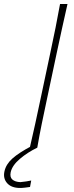

<svg xmlns="http://www.w3.org/2000/svg" viewBox="-92 -733 365 953"><path d="M56 0Q70.5 -61 82.5 -117Q94.5 -173 108.5 -238.5L158 -472Q172.5 -539.5 183.8 -596Q195 -652.5 206 -713H243Q229 -652.5 216.8 -596Q204.5 -539.5 190 -472L140.5 -238.5Q126.5 -173 115 -117Q103.5 -61 93 0ZM8 200Q-35.5 200 -56.5 176.2Q-77.5 152.5 -70 118Q-62.5 82.5 -30.5 53.8Q1.5 25 68 -10L70 -20H86L93 0Q45 23 6.8 55.5Q-31.5 88 -39 122Q-44 146.5 -30.5 158.2Q-17 170 9 171Q22 170 38 167.5Q54 165 63 163L57 195Q48 196.5 33.2 198.2Q18.5 200 8 200Z"/></svg>

Font: Commissioner Flair Thin
Style: Italic
Weight: 100
Italic angle: -12°
Designer: Kostas Bartsokas
Foundry: Kostas Bartsokas
Version: Version 1.000; ttfautohint (v1.8.3)